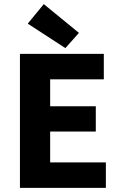

<svg xmlns="http://www.w3.org/2000/svg" viewBox="-20 -914 588 934"><path d="M77 0V-652H485V-528H224V-397H446V-274H224V-124H495V0ZM298 -680 115 -799 193 -894 364 -754Z"/></svg>

Font: Giro Regular
Style: Bold
Weight: 700
Designer: Paul D. Hunt
Foundry: Adobe Systems Incorporated
Version: Version 1.000;PS 1.0;hotconv 1.0.88;makeotf.lib2.5.647800